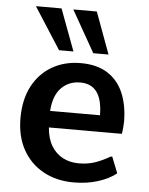

<svg xmlns="http://www.w3.org/2000/svg" viewBox="-55 -827 683 882"><g transform="rotate(5 286.5 -386.0)"><path d="M317.9 9.8Q238.8 9.8 178 -23.4Q117.2 -56.6 83 -117.9Q48.8 -179.2 48.8 -263.7Q48.8 -349.6 81.5 -411.4Q114.3 -473.1 171.9 -506.1Q229.5 -539.1 303.2 -539.1Q377.9 -539.1 426.5 -508.3Q475.1 -477.5 499.3 -421.9Q523.4 -366.2 524.4 -291Q524.4 -278.8 523.2 -265.6Q522 -252.4 520.8 -243.2Q519.5 -233.9 519 -231.9H182.6Q186.5 -181.2 207 -147.2Q227.5 -113.3 260.3 -96.4Q293 -79.6 333.5 -79.6Q376.5 -79.6 410.9 -92Q445.3 -104.5 477.1 -123.5H484.4L513.7 -49.3Q482.4 -23.4 430.9 -6.8Q379.4 9.8 317.9 9.8ZM181.6 -308.1H411.6Q411.1 -379.9 385.3 -415Q359.4 -450.2 308.6 -450.2Q255.9 -450.2 221.2 -414.8Q186.5 -379.4 181.6 -308.1ZM198.2 -589.4 74.7 -781.7H192.9L264.6 -589.4ZM356 -589.4 247.1 -781.7H355.5L426.3 -589.4Z"/></g></svg>

Font: Comme SemiBold
Style: Regular
Weight: 600
Version: Version 1.000;gftools[0.9.27]